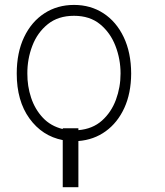

<svg xmlns="http://www.w3.org/2000/svg" viewBox="-20 -573 682 796"><path d="M305 11.7V203.1H240.1V7.8Q154.8 -8.9 102.1 -81.9Q49.4 -154.8 49.4 -268.1Q49.4 -355.1 79.9 -419Q110.4 -483 164.1 -517.8Q217.7 -552.6 286.9 -552.6Q355.8 -552.6 409.1 -517.8Q462.4 -483 492.9 -419Q523.4 -355.1 523.8 -268.1Q523.4 -186.4 495.4 -125.4Q467.3 -64.3 418.1 -28.8Q369 6.7 305 11.7ZM305 -41.2V-33.4Q364 -38.4 402.7 -73Q441.4 -107.6 460.6 -159.4Q479.8 -211.3 479.8 -268.1Q479.8 -328.1 458.6 -382.8Q437.5 -437.5 394.9 -472.5Q352.3 -507.5 286.9 -507.5Q221.2 -507.5 178.1 -472.7Q134.9 -437.9 114 -383Q93 -328.1 93.4 -268.1Q93 -215.9 109 -167.8Q125 -119.7 157.7 -84.9Q190.3 -50.1 240.1 -38V-41.2Z"/></svg>

Font: Inter Extra Light BETA
Style: Regular
Weight: 200
Designer: Rasmus Andersson
Foundry: rsms
Version: Version 3.011;git-f93a4a705